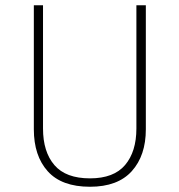

<svg xmlns="http://www.w3.org/2000/svg" viewBox="-20 -702 684 732"><path d="M536 -209Q536 -109 482.5 -49.5Q429 10 323 10Q215 10 162 -49Q109 -108 109 -209V-682H144V-212Q144 -123 187.5 -72.5Q231 -22 323 -22Q414 -22 457 -73Q500 -124 500 -212V-682H536Z"/></svg>

Font: FiraGO UltraLight
Style: Regular
Weight: 200
Designer: bBox Type
Foundry: bBox Type GmbH
Version: Version 1.001